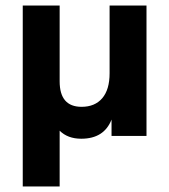

<svg xmlns="http://www.w3.org/2000/svg" viewBox="-20 -490 610 692"><path d="M273 10Q224 10 195 -19V182H62V-470H195V-197Q195 -105 274 -105Q322 -105 348.5 -136Q375 -167 375 -226V-470H508V0H382V-59Q355 10 273 10Z"/></svg>

Font: Gantari
Style: Bold
Weight: 700
Designer: Anugrah Pasau
Foundry: Lafontype
Version: Version 1.000